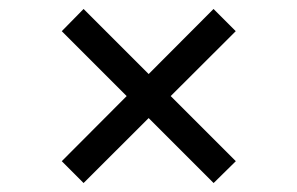

<svg xmlns="http://www.w3.org/2000/svg" viewBox="-20 -512 663 428"><path d="M117.7 -442.5 166.3 -492 505.7 -152.7 456.2 -104ZM117.7 -152.7 456 -492 505.5 -442.5 166.3 -104Z"/></svg>

Font: Oak Sans Light
Style: Regular
Weight: 400
Designer: Erik Kennedy, Walven
Foundry: Erik Kennedy, Walven
Version: Version 1.100;Glyphs 3.1.2 (3151)